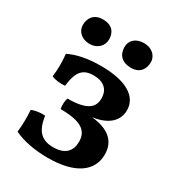

<svg xmlns="http://www.w3.org/2000/svg" viewBox="-161 -749 785 856"><g transform="rotate(30 232.0 -321.0)"><path d="M121 -525C159 -525 187 -551 187 -586C187 -622 167 -650 119 -650C72 -650 53 -618 53 -584C53 -551 80 -525 121 -525ZM334 -525C382 -525 399 -558 399 -591C399 -625 370 -650 331 -650C291 -650 263 -628 263 -591C263 -552 287 -525 334 -525ZM294 -248C372 -258 414 -297 414 -352C414 -425 341 -466 216 -466C149 -466 92 -455 52 -434C56 -394 56 -354 51 -318C71 -309 97 -307 120 -309C129 -387 154 -413 208 -413C259 -413 289 -388 289 -341C289 -298 264 -265 158 -265C152 -250 151 -226 155 -209C260 -209 299 -181 299 -124C299 -76 272 -45 211 -45C154 -45 120 -72 110 -149C88 -151 60 -148 41 -139C44 -100 43 -63 39 -26C84 -4 147 8 213 8C354 8 427 -46 427 -132C427 -201 381 -239 294 -248Z"/></g></svg>

Font: Vollkorn Semibold
Style: Regular
Weight: 600
Designer: Friedrich Althausen
Foundry: Friedrich Althausen
Version: Version 4.015;PS 004.015;hotconv 1.0.88;makeotf.lib2.5.64775